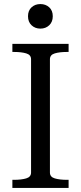

<svg xmlns="http://www.w3.org/2000/svg" viewBox="-20 -926 399 946"><path d="M133 -76V-634Q133 -656 109 -663Q85 -670 50 -670H41V-710H318V-670H309Q274 -670 250 -663Q226 -656 226 -634V-76Q226 -54 250 -47Q274 -40 309 -40H318V0H41V-40H50Q85 -40 109 -47Q133 -54 133 -76ZM179 -785Q153 -785 135.5 -801.5Q118 -818 118 -846Q118 -874 135.5 -890Q153 -906 179 -906Q205 -906 222.5 -890Q240 -874 240 -846Q240 -818 222.5 -801.5Q205 -785 179 -785Z"/></svg>

Font: Roboto Serif 72pt
Style: Regular
Weight: 400
Designer: Greg Gazdowicz
Foundry: Commercial Type
Version: Version 1.008